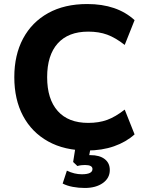

<svg xmlns="http://www.w3.org/2000/svg" viewBox="-20 -736 725 953"><path d="M413 11Q300 11 219 -34Q138 -79 94.5 -160.5Q51 -242 51 -353Q51 -463 94.5 -544.5Q138 -626 219 -671Q300 -716 413 -716Q561 -716 648 -636L599 -513Q553 -549 512 -564Q471 -579 418 -579Q319 -579 266.5 -520.5Q214 -462 214 -353Q214 -244 266.5 -185Q319 -126 418 -126Q471 -126 512 -141Q553 -156 599 -192L648 -69Q606 -31 546 -10Q486 11 413 11ZM401 197Q370 197 341 191.5Q312 186 291 175L312 111Q349 129 386 129Q439 129 439 103Q439 83 402 83Q393 83 384 84Q375 85 364 88L343 68L357 -20H433L423 34Q426 34 429 34Q474 34 499.5 53.5Q525 73 525 108Q525 148 490.5 172.5Q456 197 401 197Z"/></svg>

Font: Mulish ExtraBold
Style: Regular
Weight: 800
Designer: Vernon Adams
Foundry: Vernon Adams
Version: Version 3.603; ttfautohint (v1.8.3)